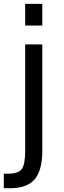

<svg xmlns="http://www.w3.org/2000/svg" viewBox="-38 -780 336 1008"><path d="M94.2 -546.9H184.1V9.8Q184.1 114.3 144.3 161.1Q104.5 208 16.1 208H-18.1V131.8H5.9Q57.1 131.8 75.7 108.2Q94.2 84.5 94.2 9.8ZM94.2 -759.8H184.1V-646H94.2Z"/></svg>

Font: Pangururan
Style: Regular
Weight: 400
Designer: Uli Kozok
Foundry: Michael Everson and Uli Kozok
Version: Version 1.005